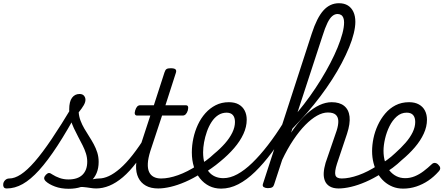

<svg xmlns="http://www.w3.org/2000/svg" viewBox="-201 -1154 2756 1193"><path d="M-159 17Q-174 17 -178.5 7.5Q-183 -2 -180.5 -14Q-178 -26 -168 -35.5Q-158 -45 -143 -45Q-110 -45 -71 -70.5Q-32 -96 15 -150Q62 -204 120 -290Q178 -376 250 -496L289 -475Q217 -342 156 -248.5Q95 -155 42 -96.5Q-11 -38 -60 -10.5Q-109 17 -159 17ZM226 19Q178 19 140.5 5Q103 -9 83 -28Q73 -38 73.5 -47.5Q74 -57 84 -68Q95 -79 103.5 -79Q112 -79 124 -70Q144 -57 169.5 -48Q195 -39 224 -39Q282 -39 311.5 -68Q341 -97 341 -149Q341 -175 333 -200.5Q325 -226 312 -251.5Q299 -277 285 -303.5Q271 -330 258 -357.5Q245 -385 237 -414Q229 -443 229 -474Q229 -523 246.5 -546.5Q264 -570 293 -570Q312 -570 321 -559Q330 -548 330 -534Q330 -519 319.5 -500.5Q309 -482 288 -456Q290 -429 299.5 -404Q309 -379 323 -355Q337 -331 352.5 -307Q368 -283 381.5 -258Q395 -233 403.5 -206Q412 -179 412 -148Q412 -71 361.5 -26Q311 19 226 19ZM397 17Q379 17 358.5 13.5Q338 10 314 8Q290 6 259 10L285 -15Q315 -25 339.5 -31.5Q364 -38 382.5 -41.5Q401 -45 415 -45Q424 -45 427 -35.5Q430 -26 427 -14Q424 -2 416.5 7.5Q409 17 397 17Z M396 17Q383 17 377.5 7.5Q372 -2 374 -14Q376 -26 386 -35.5Q396 -45 414 -45Q443 -45 475.5 -60Q508 -75 545 -107Q582 -139 622.5 -190.5Q663 -242 708 -314Q717 -327 727.5 -325Q738 -323 744 -314Q750 -305 743 -294Q694 -207 649.5 -148Q605 -89 562.5 -53Q520 -17 478.5 0Q437 17 396 17Z M782 17Q736 17 705 -0.5Q674 -18 658.5 -50Q643 -82 644.5 -125Q646 -168 662 -219L733 -436H651Q641 -436 637.5 -444Q634 -452 639 -468Q644 -484 651.5 -492Q659 -500 670 -500H755L821 -704Q826 -720 834 -725Q842 -730 859 -730Q883 -730 890 -722.5Q897 -715 891 -699L827 -500H953Q964 -500 967 -492.5Q970 -485 966 -468Q961 -452 953 -444Q945 -436 934 -436H806L733 -215Q719 -170 717.5 -138Q716 -106 725.5 -85.5Q735 -65 754 -55Q773 -45 799 -45Q811 -45 816.5 -35.5Q822 -26 820 -14Q818 -2 808.5 7.5Q799 17 782 17Z M782 17Q767 17 762 7.5Q757 -2 760.5 -14Q764 -26 775 -35.5Q786 -45 801 -45Q847 -45 905 -65.5Q963 -86 1026 -127Q1035 -133 1043.5 -129Q1052 -125 1057 -115Q1062 -105 1061 -94.5Q1060 -84 1051 -78Q999 -45 950.5 -24Q902 -3 859 7Q816 17 782 17Z M1025 -121Q1053 -137 1079.5 -156.5Q1106 -176 1129 -198Q1167 -229 1196.5 -262.5Q1226 -296 1242.5 -330Q1259 -364 1259 -396Q1259 -424 1246 -439Q1233 -454 1206 -454Q1194 -454 1188.5 -464Q1183 -474 1184.5 -487Q1186 -500 1195 -509.5Q1204 -519 1221 -519Q1258 -519 1282.5 -505Q1307 -491 1319.5 -466.5Q1332 -442 1332 -410Q1332 -366 1311.5 -321.5Q1291 -277 1254 -234Q1217 -191 1168 -151Q1141 -128 1111.5 -107.5Q1082 -87 1051 -68Z M1173 18Q1132 18 1099 1.5Q1066 -15 1041.5 -45.5Q1017 -76 1004 -117Q991 -158 991 -207Q991 -251 1000.5 -295Q1010 -339 1028.5 -379Q1047 -419 1075 -450.5Q1103 -482 1139.5 -500.5Q1176 -519 1221 -519Q1230 -519 1233 -509.5Q1236 -500 1233.5 -487Q1231 -474 1224 -464Q1217 -454 1208 -454Q1178 -454 1154.5 -438.5Q1131 -423 1113.5 -396Q1096 -369 1084.5 -336Q1073 -303 1067 -270Q1061 -237 1061 -208Q1061 -169 1070 -139Q1079 -109 1095 -88.5Q1111 -68 1134.5 -57.5Q1158 -47 1187 -47Q1229 -47 1274 -71.5Q1319 -96 1366.5 -142Q1414 -188 1463.5 -252Q1513 -316 1562 -395Q1569 -408 1579.5 -405.5Q1590 -403 1595 -390.5Q1600 -378 1591 -362Q1540 -276 1488 -206.5Q1436 -137 1384 -86.5Q1332 -36 1279.5 -9Q1227 18 1173 18Z M1903 17Q1870 17 1848.5 4.5Q1827 -8 1818 -30Q1809 -52 1810.5 -80Q1812 -108 1822 -142L1891 -343Q1902 -378 1901 -403Q1900 -428 1884.5 -441.5Q1869 -455 1836 -455Q1804 -455 1768.5 -435Q1733 -415 1696 -377.5Q1659 -340 1622 -285Q1585 -230 1551 -158L1543 -221Q1584 -298 1624.5 -354Q1665 -410 1705 -446.5Q1745 -483 1784 -501Q1823 -519 1860 -519Q1909 -519 1937.5 -496Q1966 -473 1971 -429.5Q1976 -386 1955 -322L1893 -137Q1877 -87 1883 -66Q1889 -45 1922 -45Q1934 -45 1939 -35.5Q1944 -26 1942 -14Q1940 -2 1930.5 7.5Q1921 17 1903 17ZM1463 15Q1449 15 1438.5 9Q1428 3 1433 -12L1736 -945Q1768 -1044 1808.5 -1089Q1849 -1134 1905 -1134Q1938 -1134 1960.5 -1120Q1983 -1106 1995 -1080Q2007 -1054 2007 -1018Q2007 -987 1997 -946Q1987 -905 1968 -859Q1949 -813 1922.5 -762.5Q1896 -712 1862.5 -660Q1829 -608 1790 -556Q1751 -504 1707 -453.5Q1663 -403 1616 -355L1502 -7Q1499 4 1490.5 9.5Q1482 15 1463 15ZM1648 -457Q1688 -505 1724.5 -556Q1761 -607 1793 -659Q1825 -711 1851.5 -762Q1878 -813 1897 -859.5Q1916 -906 1926.5 -945.5Q1937 -985 1937 -1015Q1937 -1031 1932.5 -1043Q1928 -1055 1918.5 -1061Q1909 -1067 1896 -1067Q1879 -1067 1863.5 -1054Q1848 -1041 1833.5 -1011.5Q1819 -982 1803 -931Z M1903 17Q1888 17 1883 7.5Q1878 -2 1881.5 -14Q1885 -26 1896 -35.5Q1907 -45 1922 -45Q1968 -45 2026 -65.5Q2084 -86 2147 -127Q2156 -133 2164.5 -129Q2173 -125 2178 -115Q2183 -105 2182 -94.5Q2181 -84 2172 -78Q2120 -45 2071.5 -24Q2023 -3 1980 7Q1937 17 1903 17Z M2149 -123Q2177 -141 2204 -160.5Q2231 -180 2254 -202Q2290 -234 2318.5 -266.5Q2347 -299 2363 -332Q2379 -365 2379 -396Q2379 -424 2366 -439Q2353 -454 2326 -454Q2291 -454 2264 -430Q2237 -406 2219 -369.5Q2201 -333 2191.5 -292Q2182 -251 2182 -217Q2182 -180 2191.5 -148.5Q2201 -117 2219 -94.5Q2237 -72 2261.5 -59.5Q2286 -47 2317 -47Q2347 -47 2375.5 -58.5Q2404 -70 2431 -90.5Q2458 -111 2481 -133Q2491 -143 2502.5 -141.5Q2514 -140 2522 -131Q2532 -122 2534 -111.5Q2536 -101 2525 -89Q2495 -55 2460 -31.5Q2425 -8 2385.5 5Q2346 18 2304 18Q2268 18 2238.5 6Q2209 -6 2185.5 -27Q2162 -48 2145.5 -77Q2129 -106 2120 -141Q2111 -176 2111 -215Q2111 -253 2119.5 -294.5Q2128 -336 2146.5 -376Q2165 -416 2192.5 -448.5Q2220 -481 2257 -500Q2294 -519 2341 -519Q2377 -519 2402 -505Q2427 -491 2439.5 -466.5Q2452 -442 2452 -410Q2452 -367 2432 -323.5Q2412 -280 2376.5 -238.5Q2341 -197 2295 -159Q2269 -134 2239 -111.5Q2209 -89 2176 -71Z"/></svg>

Font: Playwrite CU Light
Style: Regular
Weight: 300
Designer: Veronika Burian, José Scaglione
Foundry: TypeTogether
Version: Version 1.002